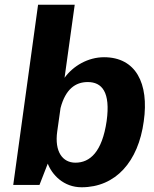

<svg xmlns="http://www.w3.org/2000/svg" viewBox="-20 -782 653 812"><path d="M325 10C469 10 565 -98 588 -269C611 -430 554 -540 420 -540C352 -540 289 -503 253 -453L296 -762H141L36 0H147L182 -90C200 -43 249 10 325 10ZM299 -94C245 -94 210 -140 222 -226L236 -325C257 -405 299 -435 351 -435C411 -435 448 -393 431 -270C412 -140 361 -94 299 -94Z"/></svg>

Font: Cheyenne Sans
Style: Bold Italic
Weight: 700
Italic angle: -8.13011°
Designer: The Public Sans project authors (U.S. Web Design System), Libre Franklin designed by Pablo Impallari and Rodrigo Fuenzal
Foundry: The Cheyenne Sans Project Authors
Version: Version 2.007